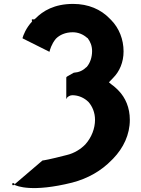

<svg xmlns="http://www.w3.org/2000/svg" viewBox="-20 -867 722 982"><path d="M143 -758H145C112 -723 99 -686 95 -672L97 -670L233 -602C235 -611 243 -641 265 -668L267 -670C285 -688 314 -702 352 -702C379 -702 405 -692 426 -673H427L429 -671C442 -654 451 -632 451 -606C451 -574 441 -545 424 -525L422 -523H421C404 -506 384 -497 357 -495L322 -475L319 -471V-361C320 -362 320 -362 323 -366V-367L324 -369C329 -373 338 -380 350 -380C381 -380 411 -367 433 -345C452 -323 466 -292 466 -254C466 -211 449 -165 417 -129C394 -105 360 -83 321 -74C232 -51 205 -47 197 -46L53 77V70H43V80H53V78C67 85 144 118 349 67C430 46 499 6 552 -49L559 -56C611 -110 644 -178 644 -254C644 -316 622 -367 586 -404L578 -412C568 -422 559 -429 546 -438V-439L537 -446L559 -469C591 -501 612 -548 612 -604C612 -666 589 -723 549 -764L541 -772C496 -819 432 -847 354 -847C258 -847 199 -811 161 -772L159 -771L153 -766V-768H143ZM151 -759H152Z"/></svg>

Font: Hussar Woodtype
Style: SeBd
Weight: 900
Foundry: Cannot Into Space Fonts
Version: Version 1.07